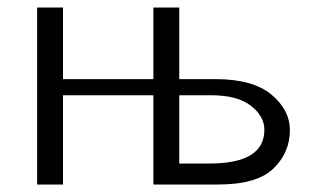

<svg xmlns="http://www.w3.org/2000/svg" viewBox="-20 -492 831 512"><path d="M79 0V-472H148V-281H389V-472H458V-281H555Q654 -281 703.5 -240Q753 -199 753 -145Q753 -85 709 -42.5Q665 0 562 0H389V-238H148V0ZM458 -56H539Q685 -56 685 -146Q685 -182 649 -210Q613 -238 543 -238H458Z"/></svg>

Font: Coval
Style: ExtraLight
Weight: 250
Foundry: Context Ltd
Version: Version 001.000